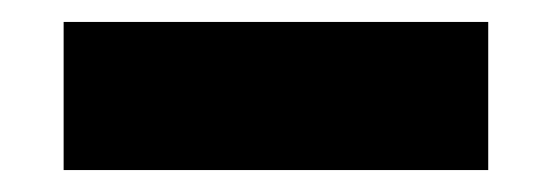

<svg xmlns="http://www.w3.org/2000/svg" viewBox="-20 -374 503 175"><path d="M38 -354H425V-219H38Z"/></svg>

Font: Rosa Sans Black
Style: Regular
Weight: 900
Designer: Pentagram / MCKL
Foundry: Pentagram / MCKL
Version: Version 1.005;September 16, 2019;FontCreator 11.5.0.2425 64-